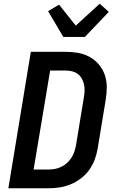

<svg xmlns="http://www.w3.org/2000/svg" viewBox="-20 -1014 640 1034"><path d="M25 0 146 -735H333Q368 -735 401.5 -729Q435 -723 463.5 -707Q492 -691 513 -666Q534 -641 544.5 -610Q555 -579 555 -544.5Q555 -510 549 -475L506 -214Q501 -184 490 -154.5Q479 -125 460.5 -99Q442 -73 415.5 -53Q389 -33 359.5 -21Q330 -9 300 -4.5Q270 0 240 0ZM161 -101H239Q257 -101 274.5 -104Q292 -107 309 -115Q326 -123 340 -135.5Q354 -148 364 -163.5Q374 -179 380 -196Q386 -213 389 -230L432 -492Q435 -509 435.5 -527Q436 -545 432 -561.5Q428 -578 419.5 -592.5Q411 -607 398 -616.5Q385 -626 368.5 -630Q352 -634 334 -634H250ZM321 -815 239 -954 298 -989 388 -876 517 -994 566 -950 437 -815Z"/></svg>

Font: Iosevka Aile Oblique
Style: Bold
Weight: 700
Italic angle: -9°
Designer: Belleve Invis
Foundry: Belleve Invis
Version: Version 31.1.0; ttfautohint (v1.8.4)